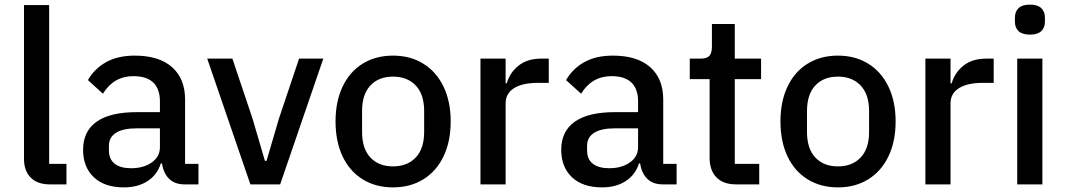

<svg xmlns="http://www.w3.org/2000/svg" viewBox="-20 -799 4621 832"><path d="M196 0Q142 0 113 -29.5Q84 -59 84 -110V-777H193V-89H268V0Z M340 -150Q340 -230 398.5 -271.5Q457 -313 572 -313H673V-360Q673 -413 644.5 -441Q616 -469 558 -469Q473 -469 426 -393L361 -452Q389 -501 439.5 -529.5Q490 -558 564 -558Q669 -558 725.5 -508Q782 -458 782 -368V-89H840V0H780Q737 0 712.5 -24.5Q688 -49 682 -91H677Q661 -41 619 -14Q577 13 517 13Q433 13 386.5 -31Q340 -75 340 -150ZM673 -161V-243H574Q513 -243 482.5 -223.5Q452 -204 452 -167V-147Q452 -109 477 -89.5Q502 -70 548 -70Q602 -70 637.5 -95Q673 -120 673 -161Z M1194 0H1065L878 -545H987L1074 -286L1128 -102H1135L1189 -286L1276 -545H1381Z M1434 -273Q1434 -359 1464.5 -423.5Q1495 -488 1551.5 -523Q1608 -558 1683 -558Q1758 -558 1814.5 -523Q1871 -488 1902 -423.5Q1933 -359 1933 -273Q1933 -186 1902 -121.5Q1871 -57 1814.5 -22Q1758 13 1683 13Q1608 13 1551.5 -22Q1495 -57 1464.5 -121.5Q1434 -186 1434 -273ZM1818 -227V-318Q1818 -390 1781.5 -428.5Q1745 -467 1683 -467Q1621 -467 1585 -428.5Q1549 -390 1549 -318V-227Q1549 -155 1585 -116.5Q1621 -78 1683 -78Q1745 -78 1781.5 -116.5Q1818 -155 1818 -227Z M2062 0V-545H2171V-438H2176Q2189 -484 2227 -514.5Q2265 -545 2326 -545H2358V-440H2312Q2244 -440 2207.5 -417Q2171 -394 2171 -351V0Z M2412 -150Q2412 -230 2470.5 -271.5Q2529 -313 2644 -313H2745V-360Q2745 -413 2716.5 -441Q2688 -469 2630 -469Q2545 -469 2498 -393L2433 -452Q2461 -501 2511.5 -529.5Q2562 -558 2636 -558Q2741 -558 2797.5 -508Q2854 -458 2854 -368V-89H2912V0H2852Q2809 0 2784.5 -24.5Q2760 -49 2754 -91H2749Q2733 -41 2691 -14Q2649 13 2589 13Q2505 13 2458.5 -31Q2412 -75 2412 -150ZM2745 -161V-243H2646Q2585 -243 2554.5 -223.5Q2524 -204 2524 -167V-147Q2524 -109 2549 -89.5Q2574 -70 2620 -70Q2674 -70 2709.5 -95Q2745 -120 2745 -161Z M3170 0Q3114 0 3084.5 -30.5Q3055 -61 3055 -115V-456H2969V-545H3016Q3043 -545 3054 -557Q3065 -569 3065 -597V-695H3164V-545H3278V-456H3164V-89H3270V0Z M3362 -273Q3362 -359 3392.5 -423.5Q3423 -488 3479.5 -523Q3536 -558 3611 -558Q3686 -558 3742.5 -523Q3799 -488 3830 -423.5Q3861 -359 3861 -273Q3861 -186 3830 -121.5Q3799 -57 3742.5 -22Q3686 13 3611 13Q3536 13 3479.5 -22Q3423 -57 3392.5 -121.5Q3362 -186 3362 -273ZM3746 -227V-318Q3746 -390 3709.5 -428.5Q3673 -467 3611 -467Q3549 -467 3513 -428.5Q3477 -390 3477 -318V-227Q3477 -155 3513 -116.5Q3549 -78 3611 -78Q3673 -78 3709.5 -116.5Q3746 -155 3746 -227Z M3990 0V-545H4099V-438H4104Q4117 -484 4155 -514.5Q4193 -545 4254 -545H4286V-440H4240Q4172 -440 4135.5 -417Q4099 -394 4099 -351V0Z M4378 -705V-722Q4378 -749 4394 -764Q4410 -779 4443 -779Q4476 -779 4492 -764Q4508 -749 4508 -722V-705Q4508 -679 4492 -664Q4476 -649 4443 -649Q4410 -649 4394 -664Q4378 -679 4378 -705ZM4497 0H4388V-545H4497Z"/></svg>

Font: IBM Plex Sans JP Medm
Style: Regular
Weight: 500
Designer: Mike Abbink; Paul van der Laan; Pieter van Rosmalen; Wujin Sim; Yejin Wi; Jinhee Kim; Boomi Park; Yona Kim; Kichan Ma
Foundry: Sandoll Inc.
Version: Version 1.002